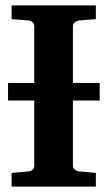

<svg xmlns="http://www.w3.org/2000/svg" viewBox="-20 -691 399 711"><path d="M250 -318.8V-78.1Q250 -68.4 257.3 -62.7Q264.6 -57.1 272.9 -56.2L335 -50.8V0H22.9V-50.8L85 -56.2Q94.2 -57.1 100.6 -62.7Q106.9 -68.4 106.9 -78.1V-318.8H9.8V-383.8H106.9V-592.8Q106.9 -602.5 100.6 -608.4Q94.2 -614.3 85 -615.2L22.9 -620.1V-670.9H335V-620.1L272.9 -615.2Q264.6 -614.3 257.3 -608.4Q250 -602.5 250 -592.8V-383.8H349.1V-318.8Z"/></svg>

Font: Charis SIL APac
Style: Bold
Weight: 700
Foundry: SIL International
Version: Version 5.000